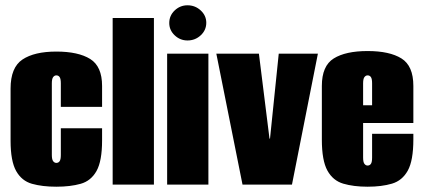

<svg xmlns="http://www.w3.org/2000/svg" viewBox="-20 -698 1598 726"><path d="M193 8Q140 8 101 -3Q62 -14 41 -51.5Q20 -89 20 -166V-363Q20 -443 65 -473Q110 -503 193 -503Q276 -503 321 -475Q366 -447 366 -373V-294H210V-383Q210 -400 205.5 -406.5Q201 -413 193 -413Q186 -413 181 -406.5Q176 -400 176 -383V-112Q176 -95 181 -88.5Q186 -82 193 -82Q201 -82 205.5 -88.5Q210 -95 210 -112V-213H366V-167Q366 -89 345 -51.5Q324 -14 285 -3Q246 8 193 8Z M406 0V-630H562V0Z M612 0V-495H768V0ZM689 -545Q661 -545 640.5 -564.5Q620 -584 620 -611Q620 -639 640.5 -658.5Q661 -678 689 -678Q718 -678 739 -658.5Q760 -639 760 -612Q760 -584 739 -564.5Q718 -545 689 -545Z M897 0 798 -495H959L999 -174H1001L1034 -495H1182L1084 0Z M1370 8Q1317 8 1278 -3.5Q1239 -15 1218 -53Q1197 -91 1197 -170V-373Q1197 -449 1242 -477Q1287 -505 1370 -505Q1453 -505 1498 -477Q1543 -449 1543 -373V-233H1353V-102Q1353 -85 1358 -78.5Q1363 -72 1370 -72Q1378 -72 1382.5 -78.5Q1387 -85 1387 -102V-192H1543V-171Q1543 -91 1522 -53Q1501 -15 1462 -3.5Q1423 8 1370 8ZM1353 -300H1387V-383Q1387 -400 1382.5 -406.5Q1378 -413 1370 -413Q1363 -413 1358 -406.5Q1353 -400 1353 -383Z"/></svg>

Font: Alumni Sans Black
Style: Regular
Weight: 900
Designer: Robert E. Leuschke
Foundry: Robert E. Leuschke
Version: Version 1.018